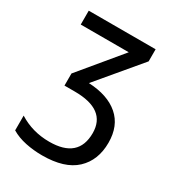

<svg xmlns="http://www.w3.org/2000/svg" viewBox="-174 -819 855 935"><g transform="rotate(30 253.0 -352.0)"><path d="M50 -714V-636H320L130 -407V-339H188Q365 -339 365 -207Q365 -65 202 -65Q107 -65 31 -113V-30Q66 -9 111.5 0.5Q157 10 205 10Q331 10 393 -48Q455 -106 455 -205Q455 -300 395 -352Q335 -404 227 -409L426 -646V-714Z"/></g></svg>

Font: Noto Sans UI SemiCondensed
Style: Regular
Weight: 400
Width: 4
Designer: Monotype Design Team
Foundry: Monotype Imaging Inc.
Version: 1.001